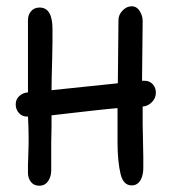

<svg xmlns="http://www.w3.org/2000/svg" viewBox="-20 -591 546 611"><path d="M105 0Q88 0 78.5 -12Q69 -24 69 -41Q69 -51 69 -65Q69 -79 70 -98Q71 -117 71 -131.5Q71 -146 71 -156Q71 -172 70.5 -187.5Q70 -203 69 -220Q52 -219 41 -230.5Q30 -242 30 -259Q30 -275 41.5 -285.5Q53 -296 69 -297V-527Q69 -544 79 -555.5Q89 -567 106 -567Q147 -567 147 -499Q147 -482 147 -457.5Q147 -433 146 -401Q145 -369 144.5 -344.5Q144 -320 144 -304L355 -326L357 -527Q357 -544 370 -557.5Q383 -571 399 -571Q415 -571 424.5 -556Q434 -541 434 -524L432 -334H440Q456 -334 466 -323Q476 -312 476 -296Q476 -279 463.5 -266Q451 -253 434 -252V-234Q434 -219 434 -196.5Q434 -174 435 -145Q436 -115 436 -92.5Q436 -70 436 -55Q436 -35 428 -19Q418 -1 399 -1Q373 -1 364 -36Q354 -76 354 -141V-247Q319 -244 266.5 -238Q214 -232 144 -224Q144 -210 144 -188Q144 -166 143 -136V-49Q143 -30 134 -16Q124 0 105 0Z"/></svg>

Font: Dongol
Style: Regular
Weight: 400
Designer: Abdo Mohamed and Ibrahim Hamdi
Foundry: Protype Foundry
Version: Version 1.000;hotconv 1.0.109;makeotfexe 2.5.65596